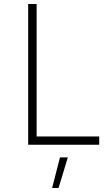

<svg xmlns="http://www.w3.org/2000/svg" viewBox="-20 -719 541 954"><path d="M120 -699V0H473V-41H162V-699ZM278 63 239 215H271L317 63Z"/></svg>

Font: Montserrat arm ExtraLight
Style: Regular
Weight: 275
Designer: Julieta Ulanovsky
Foundry: Julieta Ulanovsky
Version: Version 6.000;PS 006.000;hotconv 1.0.88;makeotf.lib2.5.64775